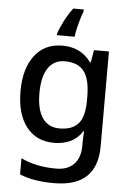

<svg xmlns="http://www.w3.org/2000/svg" viewBox="-64 -813 749 1100"><g transform="rotate(5 310.0 -263.0)"><path d="M269 -549Q376 -549 434 -468H439L451 -539H537V7Q537 122 475.5 181Q414 240 288 240Q229 240 180.5 232Q132 224 91 207V114Q177 156 294 156Q360 156 396 118.5Q432 81 432 13V-5Q432 -18 433 -39Q434 -60 435 -71H431Q404 -29 363 -9.5Q322 10 269 10Q167 10 109.5 -63.5Q52 -137 52 -268Q52 -398 109.5 -473.5Q167 -549 269 -549ZM291 -461Q228 -461 194.5 -411Q161 -361 161 -267Q161 -173 194.5 -124Q228 -75 293 -75Q367 -75 401.5 -115.5Q436 -156 436 -248V-268Q436 -371 401 -416Q366 -461 291 -461ZM372 -754Q365 -736 357 -709.5Q349 -683 342.5 -655.5Q336 -628 334 -606H232V-615Q241 -644 263 -687.5Q285 -731 312 -766H372Z"/></g></svg>

Font: Noto Sans Gurmukhi Medium
Style: Regular
Weight: 500
Designer: Jelle Bosma - Monotype Design Team
Foundry: Monotype Imaging Inc.
Version: Version 2.004; ttfautohint (v1.8.4.7-5d5b)